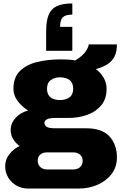

<svg xmlns="http://www.w3.org/2000/svg" viewBox="-20 -885 706 1115"><path d="M143 210Q107 210 76.5 193Q46 176 28 146.5Q10 117 10 81Q10 40 35.5 9Q61 -22 94 -37Q70 -54 56 -78Q42 -102 42 -130Q42 -170 71.5 -201.5Q101 -233 143 -243Q107 -266 82.5 -298.5Q58 -331 58 -369Q58 -435 95 -472Q132 -509 194 -524.5Q256 -540 330 -540Q360 -540 380.5 -538.5Q401 -537 417 -534Q461 -561 478 -587Q495 -613 495 -627H659Q659 -584 644.5 -556Q630 -528 602.5 -511Q575 -494 537 -484Q566 -462 582.5 -432.5Q599 -403 599 -370Q599 -311 568 -273.5Q537 -236 486.5 -218Q436 -200 377 -200H301Q267 -200 252.5 -192Q238 -184 238 -171Q238 -158 250.5 -149Q263 -140 301 -140H481Q573 -140 616 -92.5Q659 -45 659 29Q659 85 628 125.5Q597 166 546.5 188Q496 210 437 210ZM251 99H407Q422 99 434 93Q446 87 453 75.5Q460 64 460 49Q460 26 444.5 13Q429 0 407 0H251Q229 0 214 12.5Q199 25 199 48Q199 71 214 85Q229 99 251 99ZM328 -304Q363 -304 384 -320Q405 -336 405 -370Q405 -404 384 -420Q363 -436 328 -436Q297 -436 275 -420Q253 -404 253 -370Q253 -348 262 -333Q271 -318 288 -311Q305 -304 328 -304ZM400 -865V-800Q360 -800 344.5 -784.5Q329 -769 329 -729H400V-590H248V-702Q248 -763 262.5 -798.5Q277 -834 310.5 -849.5Q344 -865 400 -865Z"/></svg>

Font: Archivo SemiBold Black
Style: Regular
Weight: 900
Version: Version 2.001